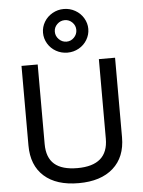

<svg xmlns="http://www.w3.org/2000/svg" viewBox="-65 -1071 839 1130"><g transform="rotate(-5 354.5 -505.5)"><path d="M488.8 -891.1Q488.8 -856.9 470.9 -826.9Q453.1 -796.9 422.1 -779.5Q391.1 -762.2 355 -762.2Q318.8 -762.2 287.8 -779.5Q256.8 -796.9 239 -826.9Q221.2 -856.9 221.2 -891.1Q221.2 -925.3 239 -955.1Q256.8 -984.9 287.8 -1002.4Q318.8 -1020 355 -1020Q391.1 -1020 422.1 -1002.4Q453.1 -984.9 470.9 -954.8Q488.8 -924.8 488.8 -891.1ZM291 -891.1Q291 -865.2 310.1 -846.2Q329.1 -827.1 355 -827.1Q380.9 -827.1 399.4 -846.2Q418 -865.2 418 -891.1Q418 -917 399.4 -935.5Q380.9 -954.1 355 -954.1Q329.1 -954.1 310.1 -935.5Q291 -917 291 -891.1ZM354 8.8Q222.2 8.8 150.1 -55.7Q78.1 -120.1 78.1 -237.8V-708H173.8V-237.8Q173.8 -157.7 218.5 -118.9Q263.2 -80.1 354 -80.1Q535.2 -80.1 535.2 -237.8V-708H630.9V-237.8Q630.9 -121.1 557.9 -56.2Q484.9 8.8 354 8.8Z"/></g></svg>

Font: Sarala
Style: Regular
Weight: 400
Designer: Andres Torresi
Foundry: Huerta Tipografica
Version: Version 1.004;PS 001.003;hotconv 1.0.70;makeotf.lib2.5.58329